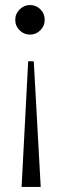

<svg xmlns="http://www.w3.org/2000/svg" viewBox="-20 -534 244 755"><path d="M64.9 201.2 90.8 -293H112.8L140.1 201.2ZM40 -456.1Q40 -480 57.4 -497.1Q74.7 -514.2 98.1 -514.2Q122.1 -514.2 138.9 -497.3Q155.8 -480.5 155.8 -456.1Q155.8 -432.1 138.7 -415Q121.6 -397.9 98.1 -397.9Q74.2 -397.9 57.1 -414.8Q40 -431.6 40 -456.1Z"/></svg>

Font: Messapia
Style: Regular
Weight: 400
Designer: Luca Marsano
Foundry: Collletttivo
Version: Version 1.000;FEAKit 1.0